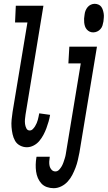

<svg xmlns="http://www.w3.org/2000/svg" viewBox="-20 -765 565 1008"><path d="M121 8Q102 8 85 -1Q68 -10 59 -26Q50 -42 46 -60.5Q42 -79 40.5 -98Q39 -117 41 -137Q43 -157 46 -177L124 -647H59L63 -735H208L114 -163Q112 -150 111 -138Q110 -126 111.5 -114Q113 -102 118.5 -91Q124 -80 136 -80Q145 -80 152 -87Q159 -94 164 -102Q169 -110 172.5 -118.5Q176 -127 178.5 -135.5Q181 -144 182.5 -152.5Q184 -161 186 -170L243 -162Q240 -144 235 -126.5Q230 -109 223.5 -91.5Q217 -74 208 -57Q199 -40 186.5 -25Q174 -10 156.5 -1Q139 8 121 8ZM469 -595Q459 -595 450.5 -599Q442 -603 435.5 -610.5Q429 -618 426 -627.5Q423 -637 422 -647Q421 -657 421.5 -667.5Q422 -678 424 -688Q425 -699 429 -709Q433 -719 440 -727.5Q447 -736 457 -740.5Q467 -745 477 -745Q487 -745 496.5 -741Q506 -737 511.5 -729.5Q517 -722 520 -712.5Q523 -703 524.5 -693Q526 -683 525 -672.5Q524 -662 523 -652Q521 -641 518 -631Q515 -621 507.5 -612.5Q500 -604 490 -599.5Q480 -595 469 -595ZM262 223Q243 223 226 217Q209 211 197.5 198.5Q186 186 179 170Q172 154 169.5 135.5Q167 117 167.5 99Q168 81 171 62L172 58H241V60Q239 72 238.5 84Q238 96 240.5 107Q243 118 251 126.5Q259 135 271 135Q282 135 290.5 126Q299 117 304.5 107Q310 97 313.5 86.5Q317 76 320.5 65Q324 54 325.5 43.5Q327 33 329 22L404 -432H339L344 -520H489L397 36Q393 56 388.5 76Q384 96 376.5 115.5Q369 135 359.5 153.5Q350 172 335.5 188Q321 204 301.5 213.5Q282 223 262 223Z"/></svg>

Font: Iosevka Semibold
Style: Italic
Weight: 600
Italic angle: -9°
Monospace: yes
Designer: Belleve Invis
Foundry: Belleve Invis
Version: Version 32.5.0; ttfautohint (v1.8.4)